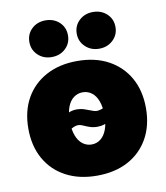

<svg xmlns="http://www.w3.org/2000/svg" viewBox="-85 -824 785 906"><g transform="rotate(-10 307.5 -371.0)"><path d="M307.6 10.7Q222.2 10.7 158.7 -23.2Q95.2 -57.1 60.5 -118.9Q25.9 -180.7 25.9 -263.7Q25.9 -347.2 60.5 -408.7Q95.2 -470.2 158.7 -504.4Q222.2 -538.6 307.6 -538.6Q394 -538.6 457 -504.4Q520 -470.2 554.7 -408.7Q589.4 -347.2 589.4 -263.7Q589.4 -180.7 554.7 -118.9Q520 -57.1 457 -23.2Q394 10.7 307.6 10.7ZM307.6 -138.7Q332 -138.7 350.8 -153.3Q369.6 -168 380.1 -196Q390.6 -224.1 390.6 -264.2Q390.6 -305.2 380.1 -332.8Q369.6 -360.4 350.8 -374.5Q332 -388.7 307.6 -388.7Q283.7 -388.7 264.6 -374.5Q245.6 -360.4 235.1 -332.8Q224.6 -305.2 224.6 -264.2Q224.6 -224.1 235.1 -196Q245.6 -168 264.6 -153.3Q283.7 -138.7 307.6 -138.7ZM186.5 -190.9 142.1 -227.5Q182.1 -279.8 209.7 -296.9Q237.3 -314 264.2 -314Q284.7 -314 302.7 -308.1Q320.8 -302.2 334.7 -296.4Q348.6 -290.5 357.4 -290.5Q372.1 -290.5 390.9 -298.3Q409.7 -306.2 424.8 -339.4L472.7 -306.6Q436.5 -252.9 409.2 -234.6Q381.8 -216.3 349.6 -216.3Q328.6 -216.3 312 -222.2Q295.4 -228 283 -233.9Q270.5 -239.7 260.3 -239.7Q245.6 -239.7 227.1 -229Q208.5 -218.3 186.5 -190.9ZM421.4 -577.6Q381.8 -577.6 355.2 -603Q328.6 -628.4 328.6 -665.5Q328.6 -703.6 355.2 -728.5Q381.8 -753.4 421.4 -753.4Q460.9 -753.4 487.5 -728.5Q514.2 -703.6 514.2 -665.5Q514.2 -627.9 487.5 -602.8Q460.9 -577.6 421.4 -577.6ZM193.8 -577.6Q154.3 -577.6 127.9 -603Q101.6 -628.4 101.6 -665.5Q101.6 -703.6 127.9 -728.5Q154.3 -753.4 193.8 -753.4Q233.9 -753.4 260.3 -728.5Q286.6 -703.6 286.6 -665.5Q286.6 -627.9 260.3 -602.8Q233.9 -577.6 193.8 -577.6Z"/></g></svg>

Font: Inter 24pt Black
Style: Regular
Weight: 900
Designer: Rasmus Andersson
Foundry: rsms
Version: Version 4.001;git-66647c0bb